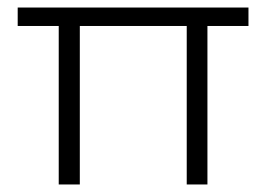

<svg xmlns="http://www.w3.org/2000/svg" viewBox="-20 -490 707 510"><path d="M136 0V-421H27V-470H640V-421H531V0H476V-421H192V0Z"/></svg>

Font: Gantari Light
Style: Regular
Weight: 300
Designer: Anugrah Pasau
Foundry: Lafontype
Version: Version 1.000; ttfautohint (v1.8.3)